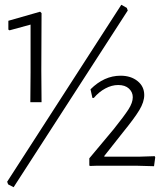

<svg xmlns="http://www.w3.org/2000/svg" viewBox="-20 -694 695 804"><path d="M154 -266H107L108 -392V-591L20 -567L15 -570V-607L148 -645L154 -639L153 -398ZM37 90 14 78 10 67 488 -674 511 -661 515 -650ZM584 -296Q584 -267 563.5 -233Q543 -199 495 -140L416 -40L418 -38H565L628 -40L630 -35L625 2L552 0H385L357 1L354 -1V-31L456 -153Q500 -208 518 -236Q536 -264 536 -287Q536 -308 520 -323Q504 -338 475 -338Q448 -338 421 -323.5Q394 -309 373 -284H367L359 -320Q416 -377 485 -377Q528 -377 556 -354.5Q584 -332 584 -296Z"/></svg>

Font: t
Style: Regular
Weight: 300
Designer: Juan Pablo del Peral
Foundry: Huerta Tipografica
Version: Version 2.004; ttfautohint (v1.8.1)